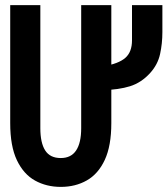

<svg xmlns="http://www.w3.org/2000/svg" viewBox="-20 -720 656 752"><path d="M218 12Q162 12 117.2 -12.8Q72.5 -37.5 46.2 -92.5Q20 -147.5 20 -238V-700H138V-218Q138 -160.5 157 -130.8Q176 -101 218 -101Q258.5 -101 278.2 -130.8Q298 -160.5 298 -218V-700H416V-238Q416 -149 390.5 -94Q365 -39 320.2 -13.5Q275.5 12 218 12ZM384 -367V-460Q445 -470.5 471 -493.5Q497 -516.5 497 -562V-700H616V-594Q616 -550 607 -508.5Q598 -467 568 -434Q533.5 -396 489.2 -382.2Q445 -368.5 384 -367Z"/></svg>

Font: Overpass Mono Light
Style: Regular
Weight: 300
Monospace: yes
Designer: Delve Withrington, Dave Bailey
Foundry: Delve Fonts LLC
Version: Version 4.000